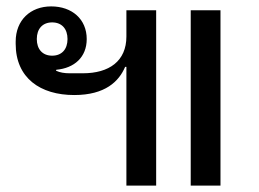

<svg xmlns="http://www.w3.org/2000/svg" viewBox="-20 -580 809 600"><path d="M375 0H468V-548H375V-466C375 -389 321 -351 239 -351H198C182 -351 168 -353 155 -359L156 -362C212 -367 251 -401 251 -458C251 -520 205 -560 140 -560C75 -560 29 -517 29 -450V-443C29 -336 106 -283 212 -283C309 -283 352 -326 371 -371H375ZM143 -406C113 -406 95 -426 95 -458C95 -490 113 -510 143 -510C173 -510 191 -490 191 -458C191 -426 173 -406 143 -406ZM669 0V-548H576V0Z"/></svg>

Font: IBM Plex Thai Looped Text
Style: Regular
Weight: 450
Designer: Mike Abbink, Paul van der Laan, Pieter van Rosmalen, Ben Mitchell, Mark Frömberg
Foundry: Bold Monday
Version: Version 1.0